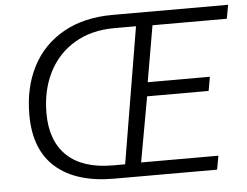

<svg xmlns="http://www.w3.org/2000/svg" viewBox="-51 -785 1093 849"><g transform="rotate(-5 495.5 -361.0)"><path d="M73 -314Q73 -435 120.5 -527Q168 -619 259.5 -670.5Q351 -722 479 -722H991L980 -661H650L607 -412H883L872 -350H599L547 -61H890L879 0H422Q255 0 164 -79Q73 -158 73 -314ZM476 -59 577 -663H481Q378 -663 303 -618Q228 -573 188.5 -494Q149 -415 149 -314Q149 -191 218.5 -125Q288 -59 422 -59Z"/></g></svg>

Font: Nebula Sans Book
Style: Regular
Weight: 400
Italic angle: -9°
Designer: Paul D. Hunt for Adobe (as Source Sans)
Foundry: Nebula Entertainment & Broadcasting LLC
Version: Version 1.010